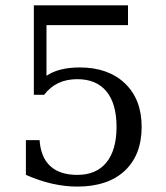

<svg xmlns="http://www.w3.org/2000/svg" viewBox="-20 -687 622 720"><path d="M460 -667V-592.8H154.3V-402.8Q177.2 -418.5 208.7 -426.3Q240.2 -434.1 278.8 -434.1Q385.7 -434.1 448.5 -374.3Q511.2 -314.5 511.2 -211.4Q511.2 -106 447.8 -46.6Q384.3 12.7 270 12.7Q224.1 12.7 176.3 2Q128.4 -8.8 77.1 -31.2V-161.6H128.4Q132.8 -97.2 168.5 -64.2Q204.1 -31.2 270 -31.2Q341.3 -31.2 379.2 -77.9Q417 -124.5 417 -211.4Q417 -298.3 379.2 -344.2Q341.3 -390.1 270 -390.1Q230 -390.1 199.2 -375.7Q168.5 -361.3 145.5 -331.5H106.9V-667Z"/></svg>

Font: KhunPaOh
Style: Regular
Weight: 400
Designer: Khon Soe Zaw Thu
Version: Version 1.00 July 11, 2016, initial release